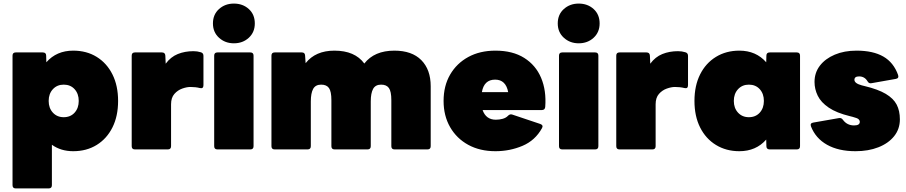

<svg xmlns="http://www.w3.org/2000/svg" viewBox="-20 -835 5061 1073"><path d="M68 218Q50 218 50 200V-524Q50 -542 68 -542H219Q238 -542 238 -524L239 -487Q296 -552 389 -552Q464 -552 520.5 -517Q577 -482 608.5 -419Q640 -356 640 -271Q640 -186 608.5 -123Q577 -60 520.5 -25Q464 10 389 10Q320 10 270 -26V200Q270 218 252 218ZM336 -180Q374 -180 397 -205.5Q420 -231 420 -271Q420 -311 397 -336.5Q374 -362 336 -362Q299 -362 275.5 -336.5Q252 -311 252 -271Q252 -231 275.5 -205.5Q299 -180 336 -180Z M734 0Q716 0 716 -18V-524Q716 -542 734 -542H885Q903 -542 904 -524L906 -479Q934 -517 973.5 -533Q1013 -549 1061 -549Q1083 -549 1102 -543Q1117 -539 1117 -523V-359Q1117 -338 1097 -343Q1073 -349 1044 -349Q1024 -349 998.5 -340Q973 -331 954.5 -310Q936 -289 936 -252V-18Q936 0 918 0Z M1287 -593Q1238 -593 1204 -624Q1170 -655 1170 -704Q1170 -754 1204 -784.5Q1238 -815 1287 -815Q1337 -815 1370.5 -784.5Q1404 -754 1404 -704Q1404 -655 1370.5 -624Q1337 -593 1287 -593ZM1195 0Q1177 0 1177 -18V-524Q1177 -542 1195 -542H1379Q1397 -542 1397 -524V-18Q1397 0 1379 0Z M1515 0Q1497 0 1497 -18V-524Q1497 -542 1515 -542H1667Q1684 -542 1685 -525L1688 -482Q1743 -552 1849 -552Q1963 -552 2016 -480Q2072 -552 2184 -552Q2282 -552 2334.5 -499Q2387 -446 2387 -353V-18Q2387 0 2369 0H2185Q2167 0 2167 -18V-275Q2167 -324 2153.5 -343Q2140 -362 2110 -362Q2078 -362 2065 -338Q2052 -314 2052 -268V-18Q2052 0 2034 0H1850Q1832 0 1832 -18V-275Q1832 -324 1818.5 -343Q1805 -362 1775 -362Q1743 -362 1730 -338Q1717 -314 1717 -268V-18Q1717 0 1699 0Z M2749 10Q2662 10 2597 -25.5Q2532 -61 2495.5 -124.5Q2459 -188 2459 -271Q2459 -355 2495.5 -418Q2532 -481 2597 -516.5Q2662 -552 2749 -552Q2845 -552 2909.5 -511.5Q2974 -471 3004 -400Q3034 -329 3027 -237Q3025 -220 3008 -220H2677Q2696 -166 2751 -166Q2771 -166 2789 -171Q2807 -176 2818 -187Q2829 -199 2842 -195L3000 -142Q3018 -135 3009 -119Q2971 -50 2900 -20Q2829 10 2749 10ZM2747 -390Q2685 -390 2673 -320H2820Q2807 -390 2747 -390Z M3214 -593Q3165 -593 3131 -624Q3097 -655 3097 -704Q3097 -754 3131 -784.5Q3165 -815 3214 -815Q3264 -815 3297.5 -784.5Q3331 -754 3331 -704Q3331 -655 3297.5 -624Q3264 -593 3214 -593ZM3122 0Q3104 0 3104 -18V-524Q3104 -542 3122 -542H3306Q3324 -542 3324 -524V-18Q3324 0 3306 0Z M3442 0Q3424 0 3424 -18V-524Q3424 -542 3442 -542H3593Q3611 -542 3612 -524L3614 -479Q3642 -517 3681.5 -533Q3721 -549 3769 -549Q3791 -549 3810 -543Q3825 -539 3825 -523V-359Q3825 -338 3805 -343Q3781 -349 3752 -349Q3732 -349 3706.5 -340Q3681 -331 3662.5 -310Q3644 -289 3644 -252V-18Q3644 0 3626 0Z M4112 10Q4038 10 3981 -25Q3924 -60 3892.5 -123Q3861 -186 3861 -271Q3861 -356 3892.5 -419Q3924 -482 3981 -517Q4038 -552 4112 -552Q4205 -552 4262 -487L4263 -524Q4263 -542 4282 -542H4433Q4451 -542 4451 -524V-18Q4451 0 4433 0H4282Q4263 0 4263 -18L4262 -55Q4205 10 4112 10ZM4165 -180Q4203 -180 4226 -205.5Q4249 -231 4249 -271Q4249 -311 4226 -336.5Q4203 -362 4165 -362Q4128 -362 4104.5 -336.5Q4081 -311 4081 -271Q4081 -231 4104.5 -205.5Q4128 -180 4165 -180Z M4761 10Q4666 10 4602 -26Q4538 -62 4512 -129Q4506 -147 4525 -150L4668 -175Q4682 -178 4691 -165Q4714 -134 4753 -134Q4785 -134 4785 -154Q4785 -162 4778.5 -168.5Q4772 -175 4745 -182L4729 -186Q4655 -204 4611.5 -233.5Q4568 -263 4550 -300Q4532 -337 4532 -377Q4532 -429 4562 -468Q4592 -507 4645 -529.5Q4698 -552 4767 -552Q4859 -552 4916.5 -519Q4974 -486 4999 -416Q5005 -397 4986 -394L4850 -370Q4836 -367 4828 -381Q4812 -408 4781 -408Q4755 -408 4755 -389Q4755 -369 4796 -358L4812 -354Q4887 -336 4930 -310.5Q4973 -285 4991 -250.5Q5009 -216 5009 -168Q5009 -114 4977 -74Q4945 -34 4889 -12Q4833 10 4761 10Z"/></svg>

Font: LINE Seed Sans App Heavy
Style: Regular
Weight: 900
Designer: LINE VX Design & Dalton Maag Ltd & Sandoll Inc
Foundry: Dalton Maag Ltd
Version: Version 1.003